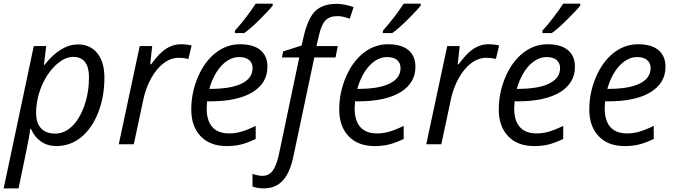

<svg xmlns="http://www.w3.org/2000/svg" viewBox="-41 -786 3676 1046"><path d="M383.8 -543.9Q450.2 -543.9 489 -496.3Q527.8 -448.7 527.8 -362.8Q527.8 -259.3 494.1 -173.1Q460.4 -86.9 400.9 -38.1Q341.3 9.8 266.1 9.8Q219.2 9.8 183.3 -14.4Q147.5 -38.6 127.9 -83H123L121.1 -64.5Q120.1 -57.6 116 -32.5Q111.8 -7.3 60.1 240.2H-21L143.1 -535.2H210.9L198.2 -433.1H202.1Q289.6 -543.9 383.8 -543.9ZM356.9 -476.1Q310.5 -476.1 261.2 -429.7Q212.9 -383.3 184.3 -313.2Q155.8 -243.2 155.8 -168.9Q155.8 -115.2 182.9 -86.7Q210 -58.1 259.8 -58.1Q309.6 -58.1 351.1 -97.7Q392.6 -137.2 418.5 -210Q443.8 -282.7 443.8 -365.2Q443.8 -476.1 356.9 -476.1Z M944.3 -544.9Q977.1 -544.9 1002.9 -538.1L985.4 -464.8Q960.4 -471.2 934.1 -471.2Q889.6 -471.2 850.8 -441.9Q812 -412.6 783 -360.6Q753.9 -308.6 740.2 -245.1L688 0H606L720.2 -535.2H788.1L777.3 -436H782.2Q817.9 -482.9 840.3 -502.4Q888.2 -544.9 944.3 -544.9Z M1238.8 -606V-619.1Q1268.1 -650.9 1299.8 -692.4Q1331.5 -733.9 1352.1 -766.1H1444.8V-755.9Q1428.2 -733.9 1377.4 -683.1Q1326.7 -632.3 1290 -606ZM1193.4 9.8Q1103.5 9.8 1052.2 -43.7Q1001 -97.2 1001 -189.5Q1001 -281.7 1037.4 -366.5Q1073.7 -451.2 1133.8 -498Q1193.8 -544.9 1266.8 -544.9Q1339.8 -544.9 1377.9 -512.9Q1416 -481 1416 -421.9Q1416 -334 1335 -283.9Q1253.9 -233.9 1103 -233.9H1086.9L1085 -194.8Q1085 -129.4 1115.5 -94.2Q1146 -59.1 1208 -59.1Q1238.8 -59.1 1271 -67.9Q1303.2 -76.7 1352.1 -100.1V-28.8Q1303.7 -6.3 1269.8 1.7Q1235.8 9.8 1193.4 9.8ZM1105 -301.8Q1216.3 -301.8 1275.6 -330.8Q1335 -359.9 1335 -415Q1335 -442.4 1316.4 -458.7Q1297.9 -475.1 1261.2 -475.1Q1210.9 -475.1 1166.5 -429.2Q1122.6 -382.8 1099.1 -301.8Z M1395.5 240.2Q1361.3 240.2 1334.5 230V161.1Q1365.2 171.9 1389.2 171.9Q1424.8 171.9 1445.3 143.1Q1465.8 114.3 1478.5 55.2L1589.4 -473.1H1495.1L1501.5 -505.9L1602.1 -538.1L1613.3 -586.9Q1636.2 -684.6 1675.3 -724.6Q1715.8 -765.1 1793.5 -765.1Q1813 -765.1 1840.3 -759.8Q1867.7 -754.4 1885.3 -747.1L1864.3 -684.1Q1826.2 -698.2 1797.4 -698.2Q1754.4 -698.2 1731.7 -674.6Q1709 -650.9 1695.3 -587.9L1683.1 -535.2H1799.3L1787.1 -473.1H1671.4L1558.1 63Q1539.1 154.8 1499.8 197.5Q1460.4 240.2 1395.5 240.2Z M2044.9 -606V-619.1Q2074.2 -650.9 2106 -692.4Q2137.7 -733.9 2158.2 -766.1H2251V-755.9Q2234.4 -733.9 2183.6 -683.1Q2132.8 -632.3 2096.2 -606ZM1999.5 9.8Q1909.7 9.8 1858.4 -43.7Q1807.1 -97.2 1807.1 -189.5Q1807.1 -281.7 1843.5 -366.5Q1879.9 -451.2 1939.9 -498Q2000 -544.9 2073 -544.9Q2146 -544.9 2184.1 -512.9Q2222.2 -481 2222.2 -421.9Q2222.2 -334 2141.1 -283.9Q2060.1 -233.9 1909.2 -233.9H1893.1L1891.1 -194.8Q1891.1 -129.4 1921.6 -94.2Q1952.1 -59.1 2014.2 -59.1Q2044.9 -59.1 2077.1 -67.9Q2109.4 -76.7 2158.2 -100.1V-28.8Q2109.9 -6.3 2075.9 1.7Q2042 9.8 1999.5 9.8ZM1911.1 -301.8Q2022.5 -301.8 2081.8 -330.8Q2141.1 -359.9 2141.1 -415Q2141.1 -442.4 2122.6 -458.7Q2104 -475.1 2067.4 -475.1Q2017.1 -475.1 1972.7 -429.2Q1928.7 -382.8 1905.3 -301.8Z M2619.6 -544.9Q2652.3 -544.9 2678.2 -538.1L2660.6 -464.8Q2635.7 -471.2 2609.4 -471.2Q2564.9 -471.2 2526.1 -441.9Q2487.3 -412.6 2458.3 -360.6Q2429.2 -308.6 2415.5 -245.1L2363.3 0H2281.2L2395.5 -535.2H2463.4L2452.6 -436H2457.5Q2493.2 -482.9 2515.6 -502.4Q2563.5 -544.9 2619.6 -544.9Z M2914.1 -606V-619.1Q2943.4 -650.9 2975.1 -692.4Q3006.8 -733.9 3027.3 -766.1H3120.1V-755.9Q3103.5 -733.9 3052.7 -683.1Q3002 -632.3 2965.3 -606ZM2868.7 9.8Q2778.8 9.8 2727.5 -43.7Q2676.3 -97.2 2676.3 -189.5Q2676.3 -281.7 2712.6 -366.5Q2749 -451.2 2809.1 -498Q2869.1 -544.9 2942.1 -544.9Q3015.1 -544.9 3053.2 -512.9Q3091.3 -481 3091.3 -421.9Q3091.3 -334 3010.3 -283.9Q2929.2 -233.9 2778.3 -233.9H2762.2L2760.3 -194.8Q2760.3 -129.4 2790.8 -94.2Q2821.3 -59.1 2883.3 -59.1Q2914.1 -59.1 2946.3 -67.9Q2978.5 -76.7 3027.3 -100.1V-28.8Q2979 -6.3 2945.1 1.7Q2911.1 9.8 2868.7 9.8ZM2780.3 -301.8Q2891.6 -301.8 2950.9 -330.8Q3010.3 -359.9 3010.3 -415Q3010.3 -442.4 2991.7 -458.7Q2973.1 -475.1 2936.5 -475.1Q2886.2 -475.1 2841.8 -429.2Q2797.9 -382.8 2774.4 -301.8Z M3361.8 9.8Q3272 9.8 3220.7 -43.7Q3169.4 -97.2 3169.4 -189.5Q3169.4 -281.7 3205.8 -366.5Q3242.2 -451.2 3302.2 -498Q3362.3 -544.9 3435.3 -544.9Q3508.3 -544.9 3546.4 -512.9Q3584.5 -481 3584.5 -421.9Q3584.5 -334 3503.4 -283.9Q3422.4 -233.9 3271.5 -233.9H3255.4L3253.4 -194.8Q3253.4 -129.4 3283.9 -94.2Q3314.5 -59.1 3376.5 -59.1Q3407.2 -59.1 3439.5 -67.9Q3471.7 -76.7 3520.5 -100.1V-28.8Q3472.2 -6.3 3438.2 1.7Q3404.3 9.8 3361.8 9.8ZM3273.4 -301.8Q3384.8 -301.8 3444.1 -330.8Q3503.4 -359.9 3503.4 -415Q3503.4 -442.4 3484.9 -458.7Q3466.3 -475.1 3429.7 -475.1Q3379.4 -475.1 3335 -429.2Q3291 -382.8 3267.6 -301.8Z"/></svg>

Font: Open Sans Hebrew
Style: Italic
Weight: 400
Italic angle: -12°
Foundry: Ascender Corporation, Yanek Iontef
Version: Version 2.001;PS 002.001;hotconv 1.0.70;makeotf.lib2.5.58329